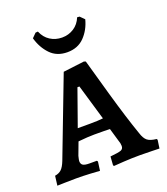

<svg xmlns="http://www.w3.org/2000/svg" viewBox="-133 -810 792 910"><g transform="rotate(-20 263.0 -355.0)"><path d="M282 1 285 -42Q327 -46 339.5 -51Q352 -56 352 -71Q352 -84 346 -100L327 -165Q306 -166 248 -166Q217 -166 167 -161L143 -97Q138 -77 138 -72Q138 -57 147.5 -51Q157 -45 180 -45H217L221 -40L215 5Q204 4 167 2Q130 0 97 0Q64 0 37 1Q10 2 1 2L7 -46Q27 -49 39.5 -60.5Q52 -72 63 -100L214 -495L320 -508L329 -505Q341 -461 380 -324.5Q419 -188 450 -100Q459 -71 473.5 -59.5Q488 -48 519 -45L522 -40L516 2Q506 2 477.5 1Q449 0 419 0Q377 0 336.5 2.5Q296 5 285 6ZM247 -221Q286 -221 313 -224L260 -404H250L185 -221ZM131 -694 152 -715 164 -716Q177 -684 203.5 -667Q230 -650 263 -650Q296 -650 322.5 -667Q349 -684 362 -716L374 -715L395 -694Q382 -644 349 -610Q316 -576 263 -576Q210 -576 177.5 -610Q145 -644 131 -694Z"/></g></svg>

Font: Alegreya SC Medium
Style: Regular
Weight: 500
Designer: Juan Pablo del Peral
Foundry: Huerta Tipografica
Version: Version 2.007; ttfautohint (v1.6)